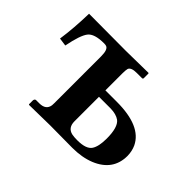

<svg xmlns="http://www.w3.org/2000/svg" viewBox="-96 -609 783 783"><g transform="rotate(45 295.0 -217.5)"><path d="M195.8 -77.1V-347.2Q195.8 -386.7 179.2 -391.6Q174.3 -393.1 167 -393.1Q110.8 -393.1 93 -369.6Q75.2 -346.2 61.5 -276.4L61 -274.9L25.9 -279.8Q36.1 -349.6 38.1 -435.1L251 -434.1L379.9 -436L381.8 -434.1V-405.8Q380.4 -401.9 377 -401.9H346.2Q314 -401.9 308.6 -386.7Q306.2 -377.4 306.2 -358.9V-261.2H372.1Q512.2 -261.2 548.3 -185.5Q558.6 -163.1 559.1 -136.2Q559.1 -51.8 474.6 -17.1Q432.1 0 376 0L249 -1L127.9 1L126 -1V-23.9Q127.4 -32.2 133.8 -33.2H152.8Q190.9 -33.2 195.3 -64.5Q195.8 -70.8 195.8 -77.1ZM449.2 -126Q449.2 -190.9 424.8 -210Q405.8 -223.6 373 -224.1H306.2V-83Q306.2 -45.9 337.9 -38.6Q350.6 -36.1 369.1 -36.1Q419.9 -36.1 435.1 -59.1Q449.2 -80.6 449.2 -126Z"/></g></svg>

Font: Linux Libertine O
Style: Bold
Weight: 700
Designer: Philipp H. Poll
Foundry: Philipp H. Poll
Version: Version 5.0.0